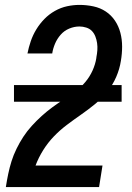

<svg xmlns="http://www.w3.org/2000/svg" viewBox="-20 -763 540 783"><path d="M4 0V-1Q8 -27 13.5 -53.5Q19 -80 27 -105.5Q35 -131 47.5 -156.5Q60 -182 75 -205Q90 -228 109.5 -249.5Q129 -271 150 -290Q171 -309 193.5 -325.5Q216 -342 240 -357.5Q264 -373 287 -390Q310 -407 328 -428.5Q346 -450 357.5 -475.5Q369 -501 373 -527V-529Q376 -544 377 -558.5Q378 -573 376 -587Q374 -601 369 -614Q364 -627 355 -636.5Q346 -646 332 -650.5Q318 -655 304 -655Q283 -655 262.5 -646.5Q242 -638 227.5 -621.5Q213 -605 204.5 -585Q196 -565 193 -545H92Q97 -570 105.5 -595Q114 -620 128 -643Q142 -666 161 -685.5Q180 -705 204 -718.5Q228 -732 253.5 -737.5Q279 -743 304 -743Q333 -743 361 -737Q389 -731 411.5 -716Q434 -701 449 -678.5Q464 -656 471 -629Q478 -602 478 -573Q478 -544 473 -515Q468 -482 454 -449.5Q440 -417 417.5 -389Q395 -361 367.5 -338.5Q340 -316 310.5 -295.5Q281 -275 252.5 -253.5Q224 -232 199.5 -206.5Q175 -181 156 -150.5Q137 -120 125 -88H398L384 0ZM37 -348V-416H476V-348Z"/></svg>

Font: Iosevka Curly Semibold
Style: Italic
Weight: 600
Italic angle: -9°
Monospace: yes
Designer: Belleve Invis
Foundry: Belleve Invis
Version: Version 22.1.2; ttfautohint (v1.8.4)